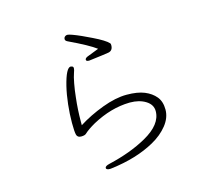

<svg xmlns="http://www.w3.org/2000/svg" viewBox="-107 -883 1215 1054"><g transform="rotate(-15 500.0 -356.0)"><path d="M576 -625Q576 -633 573 -636Q554 -657 488 -689Q460 -703 433 -715Q406 -727 385.5 -734.5Q365 -742 357 -742Q349 -742 343 -736.5Q337 -731 337 -722Q337 -713 350 -707Q460 -655 501 -624L434 -598Q420 -592 420 -583Q420 -574 437 -574Q490 -581 512.5 -583.5Q535 -586 550 -589Q576 -594 576 -625ZM404 29Q549 11 651 -46Q705 -76 738.5 -118Q772 -160 772 -206Q772 -252 749 -280Q726 -308 687 -324Q648 -340 586 -340Q524 -340 446.5 -311Q369 -282 306 -242V-262Q306 -330 314 -398Q318 -438 325 -475Q332 -512 338.5 -529.5Q345 -547 345 -555.5Q345 -564 339 -566.5Q333 -569 330 -569Q304 -569 280 -472Q269 -427 263 -372.5Q257 -318 257 -268Q257 -218 261.5 -200.5Q266 -183 287 -183Q308 -183 316 -191Q336 -210 378 -234Q485 -292 590 -294H593Q646 -294 682 -271.5Q718 -249 718 -212Q718 -136 614 -78Q523 -27 398 2Q372 8 372 19Q372 30 394 30Z"/></g></svg>

Font: LXGW WenKai Mono TC Light
Style: Regular
Weight: 300
Designer: LXGW / Fontworks Inc.
Foundry: LXGW / Fontworks Inc.
Version: Version 1.330